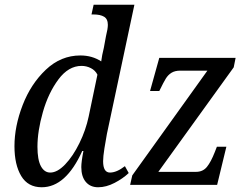

<svg xmlns="http://www.w3.org/2000/svg" viewBox="-20 -780 1035 810"><path d="M41 -163Q41 -247 75.5 -336.5Q110 -426 173.5 -486Q237 -546 319 -546Q369 -546 407 -521Q410 -546 418 -578L427 -627Q435 -659 435 -675Q435 -700 419 -709.5Q403 -719 375 -719H366L375 -760H547L431 -215Q426 -189 420.5 -154Q415 -119 415 -100Q415 -52 444 -52Q472 -52 507 -79L523 -50Q499 -27 463.5 -8.5Q428 10 394 10Q361 10 342 -12.5Q323 -35 323 -75Q323 -98 332 -143H327Q258 10 156 10Q98 10 69.5 -37.5Q41 -85 41 -163ZM354 -288 391 -465Q382 -483 363.5 -492.5Q345 -502 324 -502Q269 -502 226.5 -445Q184 -388 161 -307.5Q138 -227 138 -161Q138 -106 152.5 -79Q167 -52 192 -52Q222 -52 255 -86.5Q288 -121 315 -176Q342 -231 354 -288ZM538 -40 855 -482H741Q718 -482 703.5 -473Q689 -464 679.5 -448.5Q670 -433 654 -400L652 -396H613L652 -536H974L966 -496L648 -55H807Q836 -55 853 -76Q870 -97 886 -138L895 -161H935L896 0H529Z"/></svg>

Font: Noto Serif Narrow
Style: Italic
Weight: 400
Width: 4
Italic angle: -12°
Designer: Monotype Design Team
Foundry: Monotype Imaging Inc.
Version: Version 1.001